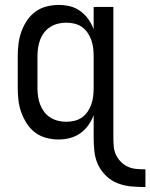

<svg xmlns="http://www.w3.org/2000/svg" viewBox="-20 -558 610 779"><path d="M570 201V129Q552 129 534 127.5Q516 126 500 119Q484 112 471 99Q458 86 450.5 70Q443 54 441.5 36Q440 18 440 0V-530H360V-439Q352 -461 338.5 -480Q325 -499 306 -513Q287 -527 264 -532.5Q241 -538 218 -538Q193 -538 168 -531.5Q143 -525 123 -510Q103 -495 89 -474Q75 -453 66.5 -429Q58 -405 55 -380Q52 -355 52 -330V-200Q52 -175 55 -150Q58 -125 66.5 -101.5Q75 -78 89 -56.5Q103 -35 123 -20Q143 -5 168 1.5Q193 8 218 8Q241 8 264 2Q287 -4 306 -17.5Q325 -31 338.5 -50Q352 -69 360 -91V0Q360 28 363 56.5Q366 85 378 110.5Q390 136 411 156Q432 176 458.5 186Q485 196 513.5 198.5Q542 201 570 201ZM249 -64Q232 -64 215.5 -68Q199 -72 184.5 -81Q170 -90 159.5 -104Q149 -118 143 -133.5Q137 -149 134.5 -166Q132 -183 132 -200V-330Q132 -347 134.5 -364Q137 -381 143 -397Q149 -413 159.5 -426.5Q170 -440 184.5 -449Q199 -458 215.5 -462Q232 -466 249 -466Q266 -466 282.5 -462Q299 -458 312.5 -448.5Q326 -439 335.5 -425Q345 -411 350.5 -395.5Q356 -380 358 -363.5Q360 -347 360 -330V-200Q360 -184 358 -167Q356 -150 350.5 -134.5Q345 -119 335.5 -105Q326 -91 312.5 -81.5Q299 -72 282.5 -68Q266 -64 249 -64Z"/></svg>

Font: Iosevka SS09
Style: Regular
Weight: 400
Monospace: yes
Designer: Belleve Invis
Foundry: Belleve Invis
Version: Version 5.2.1; ttfautohint (v1.8.3)